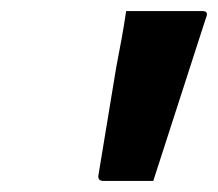

<svg xmlns="http://www.w3.org/2000/svg" viewBox="-20 -770 394 347"><path d="M257 -443H167Q156 -443 158 -454L190 -648Q195 -674 199.5 -698.5Q204 -723 208 -750H346Q358 -750 352 -737Z"/></svg>

Font: Recursive Sn Lnr St Med
Style: Italic
Weight: 500
Italic angle: -15°
Version: Version 1.079;hotconv 1.0.112;makeotfexe 2.5.65598; ttfautoh